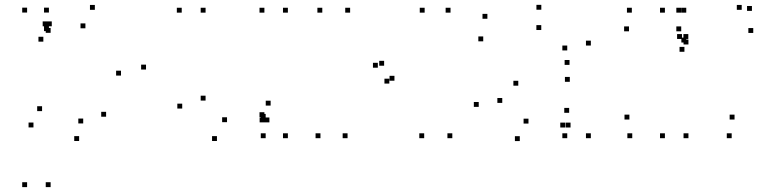

<svg xmlns="http://www.w3.org/2000/svg" viewBox="-20 -555 3140 785"><path d="M180 -427.8V-447.8H160V-427.8ZM180 -503.7V-523.7H160V-503.7ZM90.8 -503.7V-523.7H70.8V-503.7ZM90.8 210V190H70.8V210ZM187 210V190H167V210ZM187 -420.8V-440.8H167V-420.8ZM367.8 -514.8V-534.8H347.8V-514.8ZM191.7 -447.5V-467.5H171.7V-447.5ZM174.5 -447.5V-467.5H154.5V-447.5ZM157.2 -384.7V-404.7H137.2V-384.7ZM329.2 -439.3V-459.3H309.2V-439.3ZM474.7 -246V-266H454.7V-246ZM413.8 -77.8V-97.8H393.8V-77.8ZM320.2 -50.3V-70.3H300.2V-50.3ZM152 -100.7V-120.7H132V-100.7ZM116.8 -34V-54H96.8V-34ZM303.5 21.5V1.5H283.5V21.5ZM577 -270.7V-290.7H557V-270.7Z M1066.2 -69.2V-89.2H1046.2V-69.2ZM1066.2 10V-10H1046.2V10ZM1157 10V-10H1137V10ZM1157 -503.3V-523.3H1137V-503.3ZM1061 -503.3V-523.3H1041V-503.3ZM1061 -76.2V-96.2H1041V-76.2ZM725 -111.2V-131.2H705V-111.2ZM867 21.5V1.5H847V21.5ZM1061.5 -54.7V-74.7H1041.5V-54.7ZM1081.5 -54.7V-74.7H1061.5V-54.7ZM1086.5 -123.3V-143.3H1066.5V-123.3ZM908.2 -55.5V-75.5H888.2V-55.5ZM820.5 -143.8V-163.8H800.5V-143.8ZM820.5 -503.3V-523.3H800.5V-503.3ZM723 -503.3V-523.3H703V-503.3Z M1714.3 10V-10H1694.3V10ZM1829.3 10V-10H1809.3V10ZM1411.5 -503.3V-523.3H1391.5V-503.3ZM1297.7 -503.3V-523.3H1277.7V-503.3ZM1592.7 -225V-245H1572.7V-225ZM1822 -503.3V-523.3H1802V-503.3ZM1716.2 -503.3V-523.3H1696.2V-503.3ZM1550.5 -286.3V-306.3H1530.5V-286.3ZM1524.8 -278.2V-298.2H1504.8V-278.2ZM1290.2 10V-10H1270.2V10ZM1401 10V-10H1381V10ZM1571.8 -213.3V-233.3H1551.8V-213.3Z M2395.7 -368.8V-388.8H2375.7V-368.8ZM2193.2 -515.2V-535.2H2173.2V-515.2ZM1972.7 -478.3V-498.3H1952.7V-478.3ZM1955.7 -386V-406H1935.7V-386ZM2193 -432.3V-452.3H2173V-432.3ZM2299.2 -348.8V-368.8H2279.2V-348.8ZM2299.2 10V-10H2279.2V10ZM2395.7 10V-10H2375.7V10ZM2308.5 -289.7V-309.7H2288.5V-289.7ZM1937.3 -118V-138H1917.3V-118ZM2105.2 21.8V1.8H2085.2V21.8ZM2290.7 -33.7V-53.7H2270.7V-33.7ZM2312.7 -33.7V-53.7H2292.7V-33.7ZM2307 -93.8V-113.8H2287V-93.8ZM2140.7 -49.8V-69.8H2120.7V-49.8ZM2033.5 -134.3V-154.3H2013.5V-134.3ZM2099 -204.7V-224.7H2079V-204.7ZM2309.7 -220.5V-240.5H2289.7V-220.5Z M2698.5 -503.3V-523.3H2678.5V-503.3ZM2698.5 10V-10H2678.5V10ZM2794.7 10V-10H2774.7V10ZM2794.7 -373.2V-393.2H2774.7V-373.2ZM2785.8 -381.2V-401.2H2765.8V-381.2ZM2785.8 -503.3V-523.3H2765.8V-503.3ZM2971.5 10V-10H2951.5V10ZM2983.2 -66.3V-86.3H2963.2V-66.3ZM2553.3 -66.3V-86.3H2533.3V-66.3ZM2565 10V-10H2545V10ZM2765.2 -427V-447H2745.2V-427ZM2765.2 -503.3V-523.3H2745.2V-503.3ZM2563.3 -503.3V-523.3H2543.3V-503.3ZM2551.7 -427V-447H2531.7V-427ZM3054.3 -510.5V-530.5H3034.3V-510.5ZM3012.5 -514.8V-534.8H2992.5V-514.8ZM2794.2 -395.7V-415.7H2774.2V-395.7ZM2768.3 -395.7V-415.7H2748.3V-395.7ZM2778.3 -343.3V-363.3H2758.3V-343.3ZM3059.7 -420.3V-440.3H3039.7V-420.3Z"/></svg>

Font: Monaspace Argon Dots Var
Style: Regular
Weight: 400
Designer: Riley Cran and the Lettermatic Team
Version: Version 1.100 (Monaspace Argon Dots)